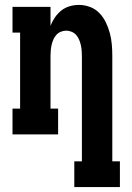

<svg xmlns="http://www.w3.org/2000/svg" viewBox="-20 -548 540 783"><path d="M283 215V110H314V-320Q314 -331 313 -342.5Q312 -354 309.5 -365Q307 -376 302.5 -386.5Q298 -397 290.5 -405.5Q283 -414 272 -418.5Q261 -423 250 -423Q239 -423 228 -418.5Q217 -414 209.5 -405.5Q202 -397 197.5 -386.5Q193 -376 190.5 -365Q188 -354 187 -342.5Q186 -331 186 -320V-105H217V0H31V-105H62V-415H31V-520H186V-443Q193 -461 204 -477Q215 -493 230 -505Q245 -517 264 -522.5Q283 -528 302 -528Q325 -528 347.5 -519.5Q370 -511 386 -494Q402 -477 412 -456Q422 -435 428 -412.5Q434 -390 436 -366.5Q438 -343 438 -320V110H469V215Z"/></svg>

Font: Iosevka Curly Slab Extrabold
Style: Regular
Weight: 800
Monospace: yes
Designer: Belleve Invis
Foundry: Belleve Invis
Version: Version 22.1.2; ttfautohint (v1.8.4)